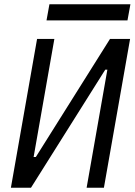

<svg xmlns="http://www.w3.org/2000/svg" viewBox="-20 -875 628 895"><path d="M30.8 0H124.5L470.7 -550.3H480.5L383.8 0H464.4L586.4 -693.4H492.7L147 -143.1H136.7L233.4 -693.4H152.8ZM196.8 -779.8H574.2L587.9 -855H210.4Z"/></svg>

Font: Cascadia Mono NF SemiLight
Style: Italic
Weight: 350
Italic angle: -10°
Monospace: yes
Designer: Aaron Bell
Foundry: Saja Typeworks
Version: Version 2404.023